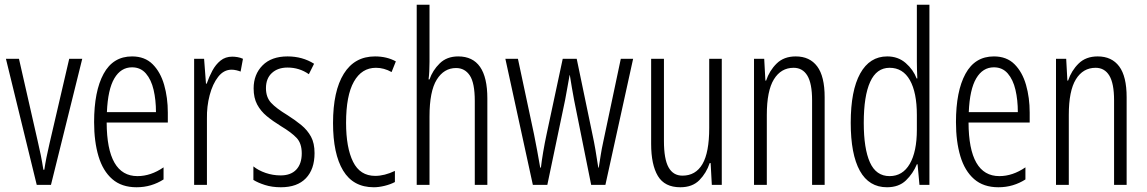

<svg xmlns="http://www.w3.org/2000/svg" viewBox="-20 -780 4839 810"><path d="M135 0 5 -532H60L139 -185Q146 -156 152 -126Q158 -96 163 -64H167Q174 -112 189 -175L272 -532H327L195 0Z M537 -542Q591 -542 624 -509Q657 -476 672.5 -422Q688 -368 688 -305V-263H430Q431 -37 560 -37Q616 -37 670 -74V-23Q645 -7 616.5 1.5Q588 10 556 10Q493 10 453.5 -24.5Q414 -59 395.5 -121Q377 -183 377 -265Q377 -395 417 -468.5Q457 -542 537 -542ZM537 -496Q490 -496 462.5 -449.5Q435 -403 431 -307H638Q638 -358 628 -401Q618 -444 595.5 -470Q573 -496 537 -496Z M960 -541Q970 -541 982 -539Q994 -537 1005 -532L995 -478Q988 -481 977.5 -483.5Q967 -486 957 -486Q924 -486 900.5 -456Q877 -426 864.5 -378.5Q852 -331 853 -279V0H799V-532H841L849 -427H852Q862 -456 876 -482Q890 -508 910.5 -524.5Q931 -541 960 -541Z M1307 -134Q1307 -66 1270.5 -28Q1234 10 1165 10Q1128 10 1098 0.5Q1068 -9 1049 -21V-78Q1070 -61 1100.5 -50.5Q1131 -40 1164 -40Q1207 -40 1230 -64.5Q1253 -89 1253 -133Q1253 -175 1231.5 -198Q1210 -221 1165 -248Q1131 -269 1105.5 -290Q1080 -311 1065 -339Q1050 -367 1050 -407Q1050 -466 1087.5 -504Q1125 -542 1193 -542Q1256 -542 1305 -511L1283 -467Q1243 -495 1193 -495Q1152 -495 1127 -472Q1102 -449 1102 -408Q1102 -370 1123.5 -346.5Q1145 -323 1193 -294Q1226 -273 1251.5 -252Q1277 -231 1292 -203.5Q1307 -176 1307 -134Z M1557 10Q1470 10 1427.5 -60.5Q1385 -131 1385 -261Q1385 -396 1430.5 -469Q1476 -542 1562 -542Q1612 -542 1650 -521L1632 -476Q1600 -494 1566 -494Q1506 -494 1473 -435.5Q1440 -377 1440 -262Q1440 -157 1469.5 -97.5Q1499 -38 1563 -38Q1602 -38 1646 -59V-12Q1627 -2 1602.5 4Q1578 10 1557 10Z M1792 -519Q1792 -475 1788 -445H1792Q1805 -483 1835 -512.5Q1865 -542 1913 -542Q2036 -542 2036 -365V0H1983V-354Q1983 -430 1962 -461.5Q1941 -493 1904 -493Q1853 -493 1822.5 -444Q1792 -395 1792 -289V0H1738V-760H1792Z M2402 -358Q2397 -384 2392.5 -411Q2388 -438 2384 -463H2383Q2378 -437 2373.5 -410Q2369 -383 2364 -358L2289 0H2228L2112 -532H2165L2233 -213Q2240 -178 2246.5 -143Q2253 -108 2259 -73H2262Q2265 -100 2271.5 -138.5Q2278 -177 2286 -214L2354 -532H2413L2480 -210Q2486 -183 2492 -148Q2498 -113 2504 -73H2506Q2511 -104 2514.5 -127Q2518 -150 2525 -182L2599 -532H2651L2534 0H2474Z M3025 -532V0H2983L2978 -92H2974Q2960 -50 2930.5 -20Q2901 10 2850 10Q2784 10 2755.5 -37.5Q2727 -85 2727 -173V-532H2781V-185Q2781 -109 2800.5 -74Q2820 -39 2859 -39Q2915 -39 2943.5 -88Q2972 -137 2972 -240V-532Z M3337 -542Q3396 -542 3427.5 -500Q3459 -458 3459 -370V0H3406V-357Q3406 -428 3386 -461Q3366 -494 3328 -494Q3275 -494 3245 -445.5Q3215 -397 3215 -295V0H3161V-532H3204L3209 -440H3212Q3226 -482 3256.5 -512Q3287 -542 3337 -542Z M3722 10Q3646 10 3607.5 -59.5Q3569 -129 3569 -262Q3569 -398 3609 -470Q3649 -542 3723 -542Q3769 -542 3801 -514Q3833 -486 3847 -449H3850Q3849 -469 3848.5 -486Q3848 -503 3848 -520V-760H3901V0H3859L3851 -87H3848Q3832 -48 3802 -19Q3772 10 3722 10ZM3733 -37Q3788 -37 3818 -88.5Q3848 -140 3848 -233V-295Q3848 -390 3818.5 -442Q3789 -494 3733 -494Q3678 -494 3651 -434.5Q3624 -375 3624 -262Q3624 -153 3650 -95Q3676 -37 3733 -37Z M4173 -542Q4227 -542 4260 -509Q4293 -476 4308.5 -422Q4324 -368 4324 -305V-263H4066Q4067 -37 4196 -37Q4252 -37 4306 -74V-23Q4281 -7 4252.5 1.5Q4224 10 4192 10Q4129 10 4089.5 -24.5Q4050 -59 4031.5 -121Q4013 -183 4013 -265Q4013 -395 4053 -468.5Q4093 -542 4173 -542ZM4173 -496Q4126 -496 4098.5 -449.5Q4071 -403 4067 -307H4274Q4274 -358 4264 -401Q4254 -444 4231.5 -470Q4209 -496 4173 -496Z M4611 -542Q4670 -542 4701.5 -500Q4733 -458 4733 -370V0H4680V-357Q4680 -428 4660 -461Q4640 -494 4602 -494Q4549 -494 4519 -445.5Q4489 -397 4489 -295V0H4435V-532H4478L4483 -440H4486Q4500 -482 4530.5 -512Q4561 -542 4611 -542Z"/></svg>

Font: Noto Sans Lao UI ExtCond Light
Style: Regular
Weight: 300
Width: 2
Designer: Monotype Design Team
Foundry: Monotype Imaging Inc.
Version: Version 2.000; ttfautohint (v1.8.4.7-5d5b)